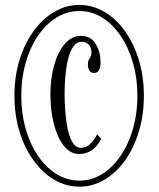

<svg xmlns="http://www.w3.org/2000/svg" viewBox="-20 -726 626 758"><path d="M293.5 11Q241 11 194.5 -16.2Q148 -43.5 112.5 -92.5Q77 -141.5 57 -206.8Q37 -272 37 -348Q37 -424 57 -489Q77 -554 112.5 -603Q148 -652 194.5 -679.2Q241 -706.5 293.5 -706.5Q346 -706.5 392.2 -679.2Q438.5 -652 473.5 -603Q508.5 -554 528.2 -489Q548 -424 548 -348Q548 -272 528.2 -206.8Q508.5 -141.5 473.5 -92.5Q438.5 -43.5 392.2 -16.2Q346 11 293.5 11ZM293.5 -13Q342 -13 383.5 -39Q425 -65 456.2 -111Q487.5 -157 505 -217.8Q522.5 -278.5 522.5 -348Q522.5 -417 505 -477.8Q487.5 -538.5 456.2 -584.5Q425 -630.5 383.5 -656.5Q342 -682.5 293.5 -682.5Q244.5 -682.5 202.8 -656.5Q161 -630.5 129.8 -584.5Q98.5 -538.5 81.2 -477.8Q64 -417 64 -348Q64 -278.5 81.2 -217.8Q98.5 -157 129.8 -111Q161 -65 202.8 -39Q244.5 -13 293.5 -13ZM292.5 -118Q257.5 -118 232 -150.2Q206.5 -182.5 192.8 -236Q179 -289.5 179 -353.5Q179 -417 194 -469.5Q209 -522 236.2 -553.2Q263.5 -584.5 299.5 -584.5Q338 -584.5 357.5 -553Q377 -521.5 377 -479.5Q377 -438 351.5 -438Q338.5 -438 332.8 -447.5Q327 -457 327 -471Q327 -487.5 334 -496Q341 -504.5 341 -518Q341 -540.5 329.5 -550.8Q318 -561 302.5 -561Q282 -561 268.8 -541.2Q255.5 -521.5 248.2 -490.5Q241 -459.5 238 -424.2Q235 -389 235 -357.5Q235 -320.5 238 -282.8Q241 -245 248 -213.2Q255 -181.5 267.5 -162Q280 -142.5 299.5 -142.5Q322 -142.5 338.5 -160Q355 -177.5 363.5 -196L379.5 -177.5Q348.5 -118 292.5 -118Z"/></svg>

Font: Imbue 50pt
Style: Regular
Weight: 400
Designer: Tyler Finck
Foundry: Etcetera Type Company
Version: Version 1.102; ttfautohint (v1.8.3)